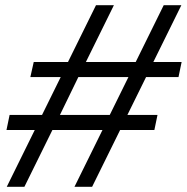

<svg xmlns="http://www.w3.org/2000/svg" viewBox="-20 -720 720 740"><path d="M6 0 114 -219H5L17 -277H142L214 -423H97L110 -481H242L350 -700H419L311 -481H503L611 -700H679L571 -481H680L668 -423H543L471 -277H587L575 -219H443L335 0H267L375 -219H182L74 0ZM211 -277H403L475 -423H282Z"/></svg>

Font: Red Hat Display VF
Style: Italic
Weight: 300
Italic angle: -12°
Designer: Pentagram, MCKL
Foundry: Pentagram, MCKL
Version: Version 1.023